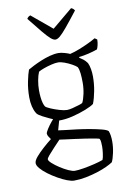

<svg xmlns="http://www.w3.org/2000/svg" viewBox="-100 -788 692 1047"><g transform="rotate(-10 246.0 -264.5)"><path d="M224 200Q209 200 185.5 191Q162 182 135.5 167Q109 152 85.5 134.5Q62 117 47.5 100Q33 83 33 70Q33 56 50 36Q67 16 91.5 -6Q116 -28 138 -45Q134 -50 127.5 -60Q121 -70 121 -78Q121 -85 132.5 -103Q144 -121 158.5 -138.5Q173 -156 182 -163L205 -155L185 -85Q195 -83 223 -80Q251 -77 287 -72.5Q323 -68 359 -61.5Q395 -55 421.5 -48Q448 -41 456 -33Q461 -20 463 -5.5Q465 9 465 25Q465 57 458 89Q451 121 443 137Q430 146 406.5 157Q383 168 352.5 177.5Q322 187 289 193.5Q256 200 224 200ZM237 148Q255 148 285 143Q315 138 346 130.5Q377 123 395 116Q400 105 403 82Q406 59 406 43Q406 33 405 20Q404 7 400 0Q398 -2 377 -6Q356 -10 326.5 -14.5Q297 -19 266 -23Q235 -27 212 -30Q189 -33 183 -34Q166 -16 147 4Q128 24 115 39.5Q102 55 102 61Q102 69 118 83.5Q134 98 157 113Q180 128 202 138Q224 148 237 148ZM197 -137Q167 -150 146.5 -159.5Q126 -169 113 -176Q100 -183 92.5 -188.5Q85 -194 82 -200Q72 -216 66.5 -239Q61 -262 61 -290Q61 -336 69.5 -377Q78 -418 86 -439Q96 -445 115.5 -455Q135 -465 160 -475.5Q185 -486 211 -493Q237 -500 260 -500Q274 -500 294.5 -494Q315 -488 322 -484Q347 -490 375 -501Q403 -512 428 -524Q453 -536 468 -545L481 -536Q481 -520 477.5 -505.5Q474 -491 470 -483Q448 -475 421 -468.5Q394 -462 367 -459V-455Q378 -448 388 -440.5Q398 -433 409 -418Q416 -403 419.5 -383Q423 -363 423 -341Q423 -301 415.5 -261.5Q408 -222 397 -194Q383 -183 349 -169.5Q315 -156 274 -146Q233 -136 197 -137ZM253 -186Q264 -186 282.5 -190.5Q301 -195 318 -200.5Q335 -206 340 -209Q349 -226 355.5 -256.5Q362 -287 362 -318Q362 -347 359.5 -370Q357 -393 350 -406Q342 -414 323 -424.5Q304 -435 283.5 -442.5Q263 -450 248 -450Q233 -450 210.5 -444.5Q188 -439 167.5 -431.5Q147 -424 138 -418Q130 -400 125 -372.5Q120 -345 120 -318Q120 -298 122 -279.5Q124 -261 128 -247Q132 -233 137 -226Q142 -220 164 -210.5Q186 -201 211.5 -193.5Q237 -186 253 -186ZM257 -575Q246 -575 231 -588Q216 -601 191 -631Q166 -661 125 -713Q126 -715 130 -720Q134 -725 144 -729L257 -635L370 -729Q380 -725 384 -720Q388 -715 389 -713Q347 -659 322 -629Q297 -599 282.5 -587Q268 -575 257 -575Z"/></g></svg>

Font: Texturina Medium 12pt Thin
Style: Regular
Weight: 250
Version: Version 1.002